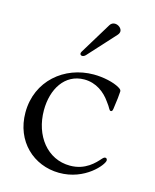

<svg xmlns="http://www.w3.org/2000/svg" viewBox="-107 -758 684 845"><g transform="rotate(15 235.0 -336.0)"><path d="M242.2 12.4C361.2 13.5 431.8 -75.6 431.8 -94.5C431.8 -100.1 428.6 -104.8 423.3 -104.8C419.4 -104.8 415.5 -103 409.4 -96.2C389.9 -74.2 351.6 -30.5 281.2 -30.5C177.6 -30.5 107.6 -121.1 107.6 -236.9C107.6 -333.1 156.2 -413 244.7 -413.4C299.7 -413.4 339.8 -381.7 365.4 -344.8C384.2 -321.4 384.6 -309.3 392.8 -309.3C397.4 -309.3 400.2 -312.1 401.6 -321.7C407.3 -358.3 410.5 -391.7 410.9 -403.1C410.9 -409.4 407.3 -413.4 397.7 -419C371.4 -434.7 322.8 -445.3 279.5 -445.3C146.3 -445.3 31.6 -350.9 31.6 -206.3C31.6 -74.6 126.8 11.4 242.2 12.4ZM198.5 -519.9C198.5 -515.3 202.1 -511 208.1 -511C213.1 -511 219.1 -513.5 224.4 -519.5L335.9 -642C340.9 -647.7 343 -653.8 343 -658.7C343 -672.9 326.7 -685.4 311.4 -685.4C302.9 -685.4 294.4 -681.5 289.1 -672.6L201.3 -528.4C199.2 -524.9 198.5 -522 198.5 -519.9Z"/></g></svg>

Font: Margiela Serif
Style: Regular
Weight: 400
Designer: Andreas Faust, Stefan Endress
Version: Version 1.002;FEAKit 1.0